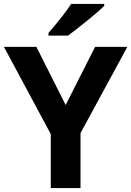

<svg xmlns="http://www.w3.org/2000/svg" viewBox="-20 -951 664 971"><path d="M387.2 0H236.8V-272.9L0 -713.9H164.1L312 -419.9L460.9 -713.9H624L387.2 -277.8ZM225.1 -771V-784.2Q309.1 -881.8 339.8 -931.2H506.8V-920.9Q481.4 -895.5 419.9 -845.7Q358.4 -795.9 324.2 -771Z"/></svg>

Font: OpenSans-Bold
Style: Bold
Weight: 700
Foundry: Ascender Corporation
Version: Version 1.10